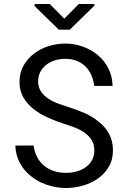

<svg xmlns="http://www.w3.org/2000/svg" viewBox="-20 -941 640 971"><path d="M457 -179.7Q457 -150.4 444.3 -129.2Q431.6 -107.9 411.6 -94.2Q391.6 -80.1 366 -73.5Q340.3 -66.9 314 -66.9Q280.8 -66.9 252.7 -75.9Q224.6 -85 203.1 -103Q181.6 -120.6 168 -146.2Q154.3 -171.9 149.9 -205.1H57.6Q59.1 -159.2 77.9 -121.8Q96.7 -84.5 128.9 -56.6Q165 -24.4 214.1 -7.3Q263.2 9.8 314 9.8Q356.4 9.8 398.9 -2.2Q441.4 -14.2 475.1 -38.1Q508.8 -61.5 530 -97.2Q551.3 -132.8 551.3 -180.7Q551.3 -228 531.5 -264.2Q511.7 -300.3 479.5 -325.2Q446.8 -352.1 407.2 -369.4Q367.7 -386.7 328.1 -398.9Q304.2 -406.2 277.1 -416Q250 -425.8 227.1 -440.4Q203.6 -455.1 188.5 -476.3Q173.3 -497.6 172.9 -528.3Q172.9 -556.6 184.3 -578.1Q195.8 -599.6 215.3 -614.3Q234.4 -628.9 259 -636.2Q283.7 -643.6 309.6 -643.6Q341.8 -643.6 367.4 -633.5Q393.1 -623.5 411.6 -605.5Q430.2 -587.4 441.4 -562.3Q452.6 -537.1 456.5 -506.3H549.3Q548.3 -555.2 528.3 -594.7Q508.3 -634.3 475.1 -662.1Q441.9 -689.9 398.9 -705.3Q356 -720.7 309.6 -720.7Q267.6 -720.7 226.1 -707.8Q184.6 -694.8 151.9 -669.9Q119.1 -645 98.9 -608.9Q78.6 -572.8 78.6 -526.9Q78.6 -481 98.9 -447Q119.1 -413.1 151.4 -388.2Q183.1 -363.8 221.9 -346.4Q260.7 -329.1 298.3 -316.9Q324.2 -308.6 352.3 -298.3Q380.4 -288.1 403.8 -272.9Q427.2 -257.3 442.1 -234.9Q457 -212.4 457 -179.7ZM305.2 -846.7 231.4 -920.9H154.8V-910.6L277.3 -791H333L457 -912.1V-920.9H378.9Z"/></svg>

Font: RobotoMono Nerd Font
Style: Regular
Weight: 400
Monospace: yes
Designer: Google
Version: Version 3.000;Nerd Fonts 3.2.1